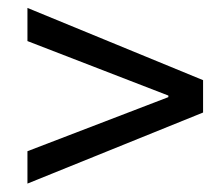

<svg xmlns="http://www.w3.org/2000/svg" viewBox="-20 -544 554 475"><path d="M47.9 -89.8V-169.9L396.5 -303.7V-307.6L47.9 -442.4V-524.4L482.4 -345.7V-265.6Z"/></svg>

Font: Reddit Sans
Style: Regular
Weight: 400
Designer: Stephen Hutchings
Foundry: Reddit
Version: Version 1.014